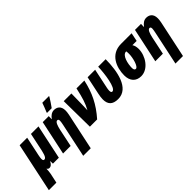

<svg xmlns="http://www.w3.org/2000/svg" viewBox="-6 -1715 2904 2904"><g transform="rotate(-45 1446.0 -262.5)"><path d="M-65 240H96L129 86C136 50 138 16 138 -13H141C151 2 164 10 180 10C205 10 232 -3 258 -55H261L262 0H389L506 -553H345L282 -256C259 -151 236 -135 213 -135C195 -135 189 -149 189 -176C189 -194 193 -217 199 -247L264 -553H103Z M741 -606H842C871 -643 916 -714 941 -755L943 -765H800C792 -740 756 -646 744 -620ZM670 240H831L957 -353C964 -388 966 -413 966 -433C966 -533 905 -563 846 -563C799 -563 759 -535 727 -489H724L726 -553H597L479 0H641L701 -285C717 -358 738 -418 772 -418C790 -418 797 -405 797 -383C797 -366 792 -337 786 -308Z M1053 0H1208C1360 -172 1440 -337 1487 -553H1319C1283 -387 1254 -293 1202 -202C1204 -238 1205 -277 1206 -313L1210 -553H1046Z M1652 8C1886 8 1941 -299 1943 -553H1783C1778 -411 1744 -135 1669 -135C1653 -135 1644 -147 1644 -179C1644 -193 1647 -217 1651 -235L1718 -553H1557L1496 -263C1487 -222 1482 -184 1482 -153C1482 -50 1531 8 1652 8Z M2143 10C2297 10 2407 -163 2407 -307C2407 -360 2396 -392 2379 -417H2470L2498 -553H2273C2045 -553 1968 -349 1968 -181C1968 -62 2033 10 2143 10ZM2163 -126C2140 -126 2130 -146 2130 -180C2130 -265 2162 -417 2243 -417H2247C2249 -405 2251 -389 2251 -362C2251 -274 2211 -126 2163 -126Z M2643 240H2804L2930 -353C2937 -388 2939 -413 2939 -433C2939 -533 2878 -563 2819 -563C2772 -563 2732 -535 2700 -489H2697L2699 -553H2570L2452 0H2614L2674 -285C2690 -358 2711 -418 2745 -418C2763 -418 2770 -405 2770 -383C2770 -366 2765 -337 2759 -308Z"/></g></svg>

Font: Noto Sans UI Condensed Black
Style: Italic
Weight: 900
Width: 3
Italic angle: -192°
Designer: Monotype Design Team
Foundry: Monotype Imaging Inc.
Version: Version 1.901